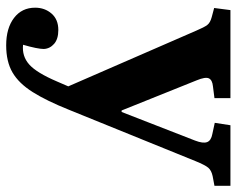

<svg xmlns="http://www.w3.org/2000/svg" viewBox="-94 -460 784 637"><g transform="rotate(90 298.5 -142.0)"><path d="M131 230Q74 230 40 204Q6 178 6 134Q6 102 25.5 79.5Q45 57 80 57Q110 57 126 71Q142 85 143 105Q143 115 139.5 132.5Q136 150 129 174Q167 178 194.5 153.5Q222 129 251 61L267 24L82 -401Q71 -427 63.5 -437Q56 -447 37 -452L7 -460L14 -514H306V-461L267 -456Q246 -454 240.5 -442.5Q235 -431 247 -402L347 -153H352L447 -397Q457 -423 452 -436.5Q447 -450 425 -454L388 -462L396 -514H597V-461L565 -455Q546 -451 537 -440.5Q528 -430 515 -398L345 21Q315 96 286 142Q257 188 221 209Q185 230 131 230Z"/></g></svg>

Font: Literata 36pt
Style: Bold
Weight: 700
Designer: Latin by Veronika Burian and Jose Scaglione. Greek by Irene Vlachou. Cyrillic by Vera Evstafieva.
Foundry: TypeTogether
Version: Version 3.002